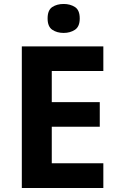

<svg xmlns="http://www.w3.org/2000/svg" viewBox="-20 -948 600 968"><path d="M501 0H90V-714H501V-590H241V-433H483V-309H241V-125H501ZM301 -928Q334 -928 358 -912.5Q382 -897 382 -855Q382 -814 358 -798Q334 -782 301 -782Q267 -782 243.5 -798Q220 -814 220 -855Q220 -897 243.5 -912.5Q267 -928 301 -928Z"/></svg>

Font: Noto Sans Gurmukhi
Style: Regular
Weight: 400
Designer: Jelle Bosma - Monotype Design Team
Foundry: Monotype Imaging Inc.
Version: Version 2.003